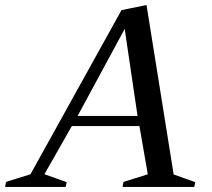

<svg xmlns="http://www.w3.org/2000/svg" viewBox="-57 -740 838 760"><path d="M-37 0 -33 -20 82 -56 54 -33 424 -700 523 -720 633 -33 612 -56 716 -19 712 0H428L432 -20L547 -56L531 -33L492 -258L513 -241H210L237 -258L109 -33L103 -56L207 -19L203 0ZM241 -264 233 -281H506L490 -264L434 -643H446Z"/></svg>

Font: Wittgenstein
Style: Italic
Weight: 400
Italic angle: -11°
Designer: Jörg Drees
Foundry: Jörg Drees
Version: Version 1.500